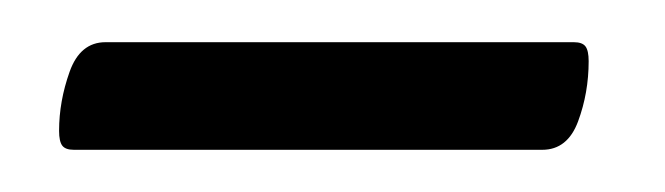

<svg xmlns="http://www.w3.org/2000/svg" viewBox="-20 -344 315 91"><path d="M15 -273Q11 -273 9.5 -275Q8 -277 8 -282Q8 -296 13 -310Q18 -324 30 -324H252Q256 -324 257.5 -322Q259 -320 259 -315Q259 -300 254 -286.5Q249 -273 237 -273Z"/></svg>

Font: Briem Hand Thin
Style: Regular
Weight: 100
Designer: Gunnlaugur SE Briem, Eben Sorkin
Foundry: Sorkin Type Co.
Version: Version 1.003